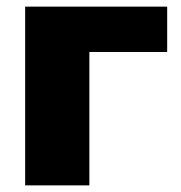

<svg xmlns="http://www.w3.org/2000/svg" viewBox="-20 -560 548 580"><path d="M56 0V-540H485V-403H250V0Z"/></svg>

Font: Geist Black
Style: Regular
Weight: 400
Designer: Basement.studio, Andrés Briganti, Mateo Zaragoza
Foundry: Basement.studio, Vercel, Andrés Briganti, Guido Ferreyra, Mateo Zaragoza
Version: Version 1.401